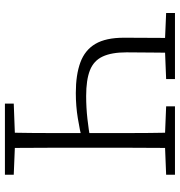

<svg xmlns="http://www.w3.org/2000/svg" viewBox="4 -718 714 761"><g transform="rotate(90 360.5 -337.0)"><path d="M147 -634 31 -639V-674H293V-639L169 -634ZM348 -281Q276 -281 227 -299Q178 -317 153.5 -358.5Q129 -400 129 -472Q129 -522 129.5 -573Q130 -624 130 -674H189Q188 -643 188 -610.5Q188 -578 187.5 -545.5Q187 -513 187 -482Q187 -423 203.5 -387.5Q220 -352 258 -337Q296 -322 360 -322Q406 -322 450.5 -327Q495 -332 533 -339V-306Q497 -297 448.5 -289Q400 -281 348 -281ZM390 0V-35L524 -40H549L672 -35V0ZM505 0Q506 -51 506.5 -102.5Q507 -154 507 -207Q507 -260 507 -315V-367Q507 -418 507 -469.5Q507 -521 506.5 -572Q506 -623 505 -674H566Q566 -623 565.5 -572Q565 -521 565 -470Q565 -419 565 -367V-307Q565 -256 565 -204.5Q565 -153 565.5 -102Q566 -51 566 0ZM525 -634 401 -639V-674H672V-639L547 -634Z"/></g></svg>

Font: Source Serif 4 Light
Style: Regular
Weight: 300
Designer: Frank Grießhammer
Foundry: Adobe Systems Incorporated
Version: Version 4.004;hotconv 1.0.116;makeotfexe 2.5.65601